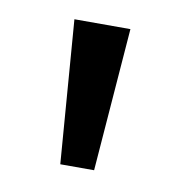

<svg xmlns="http://www.w3.org/2000/svg" viewBox="-44 -841 319 341"><g transform="rotate(10 115.5 -671.0)"><path d="M166 -800 146 -542H85L65 -800Z"/></g></svg>

Font: Noto Sans Sinhala
Style: Regular
Weight: 400
Designer: Jelle Bosma - Monotype Design Team
Foundry: Monotype Imaging Inc.
Version: Version 2.006